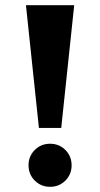

<svg xmlns="http://www.w3.org/2000/svg" viewBox="-20 -720 386 740"><path d="M80 -700H266L216 -227H130ZM173 0Q138 0 114 -24Q90 -48 90 -83Q90 -118 114 -142Q138 -166 173 -166Q208 -166 232 -142Q256 -118 256 -83Q256 -48 232 -24Q208 0 173 0Z"/></svg>

Font: Afrihost Sans Med
Style: Regular
Weight: 500
Designer: Afrihost SP Pty Ltd
Version: Version 1.000